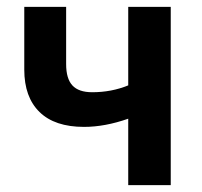

<svg xmlns="http://www.w3.org/2000/svg" viewBox="-20 -540 588 560"><path d="M354 0V-193.8Q286.1 -169.9 225.1 -169.9Q139.6 -169.9 95.2 -213.4Q50.8 -256.8 50.8 -336.9V-520H172.9V-353Q172.9 -310.5 191.2 -290.8Q209.5 -271 249 -271Q305.2 -271 354 -291V-520H478V0Z"/></svg>

Font: Fixel Text SemiBold
Style: Regular
Weight: 600
Width: 4
Designer: AlfaBravo + MacPaw
Foundry: Kyrylo Tkachov, Marchela Mozhyna, Serhii Makarenko, Maria Weinstein, Zakhar Kryvoshyya
Version: Version 1.211